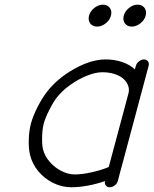

<svg xmlns="http://www.w3.org/2000/svg" viewBox="-20 -789 647 809"><path d="M425 -538.6Q462.6 -538.6 494.9 -527.6Q527.1 -516.6 548.3 -496.6L552.5 -511.5Q555.4 -522.5 565.6 -530.5Q575.7 -538.6 586.7 -538.6Q597.7 -538.6 603.4 -530.5Q609.1 -522.5 606.2 -511.5Q586.4 -438 547.4 -291.6Q508.3 -145.3 488.5 -71.8Q488.3 -71.3 488 -70.2Q487.8 -69.1 487.5 -68.6L476.6 -26.9Q473.6 -15.9 463.5 -7.9Q453.4 0 442.4 0Q431.6 0 425.8 -7.7Q419.9 -15.4 422.4 -26.1Q388.2 -13.9 350.5 -7Q312.7 0 280.8 0Q241 0 204.2 -18.1Q167.5 -36.1 141.7 -67.1Q116 -98.1 106.7 -135.7Q100.1 -162.8 101.2 -200.6Q102.3 -238.3 110.6 -269.3Q119.1 -300.5 138.1 -337.9Q157 -375.2 178.2 -402.6Q223.1 -460 293.9 -499.3Q364.7 -538.6 425 -538.6ZM295.2 -54Q326.2 -54 367.7 -63.4Q409.2 -72.8 438.2 -85.4L521.5 -396.2Q525.6 -411.9 520.1 -427.5Q514.6 -443.1 501.1 -455.9Q487.5 -468.8 463.9 -476.7Q440.2 -484.6 410.6 -484.6Q382.8 -484.6 346.7 -470.2Q310.5 -455.8 276 -431.2Q241.5 -406.5 219.5 -378.2Q204.3 -358.9 187.5 -325.3Q170.7 -291.7 164.6 -269.3Q158.4 -246.8 157.5 -213.3Q156.5 -179.7 161.1 -160.4Q168 -132.1 189.2 -107.4Q210.4 -82.8 239 -68.4Q267.6 -54 295.2 -54ZM360.1 -690.6Q350.1 -704.1 355.2 -723.1Q360.4 -742.2 377.6 -755.7Q394.8 -769.3 413.8 -769.3Q432.9 -769.3 442.7 -755.7Q452.6 -742.2 447.5 -723.1Q442.4 -704.1 425.3 -690.6Q408.2 -677 389.2 -677Q370.1 -677 360.1 -690.6ZM506.2 -690.6Q496.3 -704.1 501.5 -723.1Q506.6 -742.2 523.8 -755.7Q541 -769.3 560.1 -769.3Q579.1 -769.3 589 -755.7Q598.9 -742.2 593.8 -723.1Q588.6 -704.1 571.4 -690.6Q554.2 -677 535.2 -677Q516.1 -677 506.2 -690.6Z"/></svg>

Font: Tecnico
Style: FinoInclinado
Weight: 400
Italic angle: -15°
Version: Version 1.3